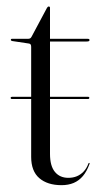

<svg xmlns="http://www.w3.org/2000/svg" viewBox="-20 -544 300 576"><path d="M12 -250.5Q12 -252 13 -252.8Q14 -253.5 15.5 -253.5H244.5Q248 -253.5 248 -250.5Q248 -249 247 -248Q246 -247 244.5 -247H15.5Q12 -247 12 -250.5ZM66 -413.5 16 -421Q14 -422 13.2 -422.5Q12.5 -423 12.5 -425Q12.5 -426 13.2 -426.8Q14 -427.5 15 -427.5H63Q68 -427.5 70.5 -429Q73 -430.5 74.5 -433.5L121 -520.5Q122.5 -522.5 123.5 -523.5Q124.5 -524.5 126.5 -524.5Q128 -524.5 129 -523.5Q130 -522.5 130 -520.5V-82.5Q130 -46 144.8 -28.2Q159.5 -10.5 185 -10.5Q199 -10.5 210.5 -15.2Q222 -20 231 -29.5Q240 -39 245.5 -54Q246.5 -55.5 248 -55.2Q249.5 -55 248.5 -52Q240.5 -30 228.8 -16Q217 -2 201 4.8Q185 11.5 164.5 11.5Q122.5 11.5 98 -9.5Q73.5 -30.5 73.5 -73.5V-403.5Q73.5 -408 72 -410.5Q70.5 -413 66 -413.5ZM108.5 -419.5 109.5 -427.5H243.5Q246.5 -427.5 247.5 -426.5Q248.5 -425.5 248.5 -423.5Q248.5 -421.5 246.5 -420.5Q244.5 -419.5 240 -419.5Z"/></svg>

Font: Fraunces 120pt Light
Style: Regular
Weight: 300
Version: Version 1.000;[b76b70a41]